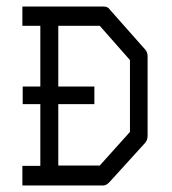

<svg xmlns="http://www.w3.org/2000/svg" viewBox="-20 -617 526 588"><path d="M103.5 -538H48.5V-597H297Q310.5 -597 316 -588L424 -466Q432 -457.5 432 -445V-201Q432 -188 424 -179L315 -59Q305.5 -49 296 -49H48.5V-109H103.5V-298H49.5V-352H103.5ZM158.5 -110H285.5L378 -213V-433L285.5 -538H158.5V-352H269V-298H158.5Z"/></svg>

Font: 3270 Nerd Font Mono SemCond
Style: Regular
Weight: 400
Monospace: yes
Version: Version 3.0.1;Nerd Fonts 3.1.1